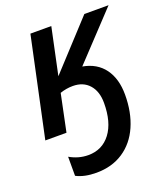

<svg xmlns="http://www.w3.org/2000/svg" viewBox="-143 -639 852 983"><g transform="rotate(-20 283.0 -147.5)"><path d="M432.1 -540H564L330.1 -291Q406.7 -277.3 446.8 -222.4Q486.8 -167.5 486.8 -81.1Q486.8 15.1 454.3 89.1Q421.9 163.1 359.9 204.1Q297.9 245.1 212.9 245.1Q147.9 245.1 104 222.2V118.2Q151.9 146 205.1 146Q281.2 146 326.2 86.7Q371.1 27.3 371.1 -78.1Q371.1 -141.1 338.6 -177.5Q306.2 -213.9 250 -213.9Q214.4 -213.9 180.2 -202.1L138.2 0H22.9L138.2 -540H252L198.2 -286.1Z"/></g></svg>

Font: Open Sans Semibold
Style: Italic
Weight: 600
Italic angle: -12°
Foundry: Ascender Corporation
Version: Version 1.10